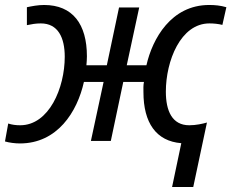

<svg xmlns="http://www.w3.org/2000/svg" viewBox="-36 -566 929 771"><path d="M44 10C194 10 274 -116 301 -237H380L329 0H409L459 -237H542C539 -222 540 -209 540 -196C540 -73 591 1 692 9L655 185H740L795 -74C778 -69 751 -63 724 -63C655 -63 630 -121 630 -198C630 -321 689 -472 805 -472C822 -472 842 -470 857 -466L873 -537C849 -544 827 -546 804 -546C651 -546 576 -410 552 -304H473L523 -536H442L393 -304H311C312 -315 313 -328 313 -340C313 -469 256 -546 141 -546C116 -546 91 -541 72 -537V-465C91 -469 108 -472 128 -472C197 -472 224 -415 224 -338C224 -213 161 -63 45 -63C28 -63 12 -65 -3 -70L-16 2C1 7 25 10 44 10Z"/></svg>

Font: BC Sans
Style: Italic
Weight: 400
Italic angle: -12°
Designer: Monotype Design Team
Designer: Province of B.C.
Foundry: Monotype Imaging Inc.
Version: Version 2.000;GOOG;noto-source:20170915:90ef993387c0